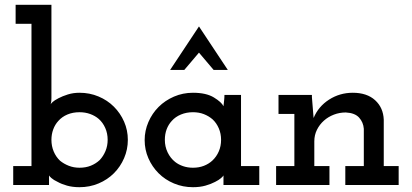

<svg xmlns="http://www.w3.org/2000/svg" viewBox="-20 -770 1714 799"><path d="M35 0H184V-20Q184 -27 184 -30Q184 -33 184 -40Q185 -37 194 -29Q203 -21 220 -13Q236 -4 259 2.5Q282 9 311 9Q353 9 390 -6.5Q427 -22 454 -49Q481 -76 496.5 -112Q512 -148 512 -188Q512 -228 496.5 -263.5Q481 -299 454 -326Q427 -353 390 -368.5Q353 -384 311 -384Q285 -384 262.5 -377Q240 -370 223 -361Q206 -352 199 -345.5Q192 -339 191 -336Q193 -344 193.5 -349.5Q194 -355 194 -362V-750H45V-671H111V-79H35ZM311 -303Q335 -303 355.5 -295.5Q376 -288 391 -275Q408 -260 418 -237.5Q428 -215 428 -188Q428 -163 419 -141.5Q410 -120 395 -104Q379 -89 358 -80.5Q337 -72 311 -72Q287 -72 266.5 -80Q246 -88 230 -101Q213 -117 203.5 -139.5Q194 -162 194 -188Q194 -211 201.5 -231.5Q209 -252 223 -267Q238 -284 260.5 -293.5Q283 -303 311 -303Z M1059 0V-79H983V-375H914Q914 -363 912.5 -350.5Q911 -338 910 -328Q902 -345 870 -364.5Q838 -384 783 -384Q741 -384 704 -368Q667 -352 640 -325Q613 -298 597.5 -262Q582 -226 582 -187Q582 -147 597.5 -111.5Q613 -76 640 -49Q667 -22 704 -6.5Q741 9 783 9Q812 9 835 2.5Q858 -4 875 -13Q891 -21 900 -29Q909 -37 910 -40Q910 -33 910 -30Q910 -27 910 -20V0ZM783 -303Q808 -303 828.5 -295Q849 -287 865 -273Q881 -258 890.5 -236Q900 -214 900 -188Q900 -162 890.5 -140Q881 -118 864 -102Q849 -88 828.5 -80Q808 -72 783 -72Q761 -72 742 -78.5Q723 -85 709 -96Q689 -112 677.5 -136Q666 -160 666 -188Q666 -212 673.5 -232Q681 -252 695 -267Q710 -284 733 -293.5Q756 -303 783 -303ZM747 -479Q762 -497 777.5 -515Q793 -533 808 -551Q823 -533 838.5 -515Q854 -497 869 -479H928Q898 -524 868 -569.5Q838 -615 808 -660Q778 -615 748 -569.5Q718 -524 688 -479Z M1351 0V-79H1288V-182Q1288 -208 1299 -230Q1310 -252 1328 -268Q1346 -284 1369.5 -293Q1393 -302 1419 -302Q1457 -300 1474.5 -280.5Q1492 -261 1494 -234V-79H1417V0H1639V-79H1577V-272Q1575 -322 1541 -353Q1507 -384 1448 -384Q1394 -384 1349.5 -355.5Q1305 -327 1285 -279Q1283 -303 1281.5 -322.5Q1280 -342 1278 -366V-375H1139V-296H1205V-79H1129V0Z"/></svg>

Font: Josefin Slab Thin
Style: Bold
Weight: 700
Version: Version 2.000